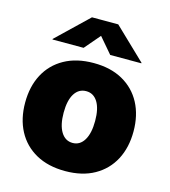

<svg xmlns="http://www.w3.org/2000/svg" viewBox="-115 -864 855 966"><g transform="rotate(15 312.5 -381.0)"><path d="M313 9.8Q224.1 9.8 160.6 -25.6Q97.2 -61 63.7 -124.3Q30.3 -187.5 30.3 -271.5Q30.3 -355.5 63.7 -418.7Q97.2 -481.9 160.6 -517.3Q224.1 -552.7 313 -552.7Q401.9 -552.7 464.8 -517.3Q527.8 -481.9 561.3 -418.7Q594.7 -355.5 594.7 -271.5Q594.7 -187.5 561.3 -124.3Q527.8 -61 464.8 -25.6Q401.9 9.8 313 9.8ZM313 -136.7Q351.1 -136.7 372.8 -172.6Q394.5 -208.5 394.5 -272.5Q394.5 -336.9 372.8 -371.6Q351.1 -406.2 313 -406.2Q274.4 -406.2 252.4 -371.6Q230.5 -336.9 230.5 -272.5Q230.5 -208.5 252.4 -172.6Q274.4 -136.7 313 -136.7ZM243.2 -613.3H81.1V-616.2L244.1 -772.5H380.9L543.9 -616.2V-613.3H381.8L312.5 -694.3Z"/></g></svg>

Font: Inter Black
Style: Regular
Weight: 900
Designer: Rasmus Andersson
Foundry: rsms
Version: Version 4.000;git-a52131595